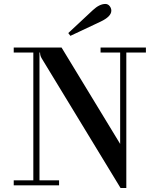

<svg xmlns="http://www.w3.org/2000/svg" viewBox="-20 -942 785 976"><path d="M327.1 -773.9 452.1 -890.6Q485.8 -921.9 515.6 -921.9Q528.8 -921.9 537.4 -911.1Q545.9 -900.4 545.9 -887.7Q545.9 -857.9 491.2 -832L337.9 -759.8ZM49.8 0V-25.4H149.4V-674.8H49.8V-700.2H293L590.8 -210.4V-674.8H491.2V-700.2H721.7V-674.8H622.1V13.7H592.8L191.9 -645.5Q183.6 -659.2 183.6 -674.8H180.7V-25.4H280.3V0Z"/></svg>

Font: Theano Didot
Style: Regular
Weight: 400
Designer: Alexey Kryukov
Version: Version 2.0